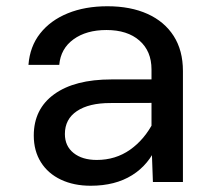

<svg xmlns="http://www.w3.org/2000/svg" viewBox="-20 -582 690 614"><path d="M469 0 464.5 -125V-360Q464.5 -418.5 426 -452.2Q387.5 -486 320.5 -486Q256 -486 215 -456.2Q174 -426.5 169.5 -374.5H71Q75.5 -433.5 108.5 -475.2Q141.5 -517 196.8 -539.5Q252 -562 323.5 -562Q397.5 -562 451.8 -537.5Q506 -513 535.5 -466.8Q565 -420.5 565 -355V0ZM270 12Q216 12 174.8 -7.5Q133.5 -27 110.8 -63.2Q88 -99.5 88 -148.5Q88 -233.5 153.5 -280.8Q219 -328 336.5 -328H478V-253L332.5 -252.5Q264.5 -252.5 226 -226.8Q187.5 -201 187.5 -153.5Q187.5 -115 215.2 -92.8Q243 -70.5 289.5 -70.5Q349.5 -70.5 396 -103.2Q442.5 -136 471.5 -193L483 -119Q456.5 -55.5 402.5 -21.8Q348.5 12 270 12Z"/></svg>

Font: Azeret Mono Thin
Style: Regular
Weight: 100
Designer: Martin Vácha
Foundry: Displaay
Version: Version 1.002